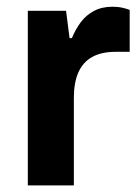

<svg xmlns="http://www.w3.org/2000/svg" viewBox="-20 -559 420 579"><path d="M63.9 0V-526.4H179.2L189.8 -444.1H196.8Q207.5 -470.2 223.3 -491.6Q239.1 -513 263 -525.8Q286.8 -538.7 319.2 -538.7Q336 -538.7 350.1 -535.4Q364.1 -532.2 371.1 -529V-402.7H328.3Q286 -402.7 258.2 -387.3Q230.4 -371.9 216.5 -341.1Q202.7 -310.2 202.7 -263.2V0Z"/></svg>

Font: Archivo Variable SemiBold
Style: Regular
Weight: 600
Designer: Hector Gatti
Foundry: Omnibus-Type
Version: Version 2.001